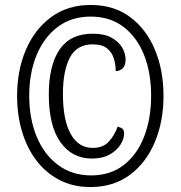

<svg xmlns="http://www.w3.org/2000/svg" viewBox="-20 -745 729 775"><path d="M345 10Q274 10 219 -19Q164 -48 126 -98.5Q88 -149 68.5 -215.5Q49 -282 49 -358Q49 -461 84.5 -544Q120 -627 186.5 -676Q253 -725 346 -725Q440 -725 505.5 -676Q571 -627 605.5 -544Q640 -461 640 -358Q640 -255 605 -171.5Q570 -88 504 -39Q438 10 345 10ZM348 -37Q425 -37 479 -78.5Q533 -120 561.5 -193Q590 -266 590 -358Q590 -451 561.5 -523Q533 -595 478.5 -636.5Q424 -678 346 -678Q268 -678 212.5 -636Q157 -594 127.5 -522Q98 -450 98 -359Q98 -266 128 -193.5Q158 -121 214.5 -79Q271 -37 348 -37ZM351 -105Q271 -105 224 -171Q177 -237 177 -364Q177 -481 220.5 -545Q264 -609 354 -609Q401 -609 430 -593Q459 -577 473 -553Q487 -529 487 -505Q487 -481 475.5 -469.5Q464 -458 447 -458Q447 -486 439 -510.5Q431 -535 411 -550.5Q391 -566 354 -566Q290 -566 262 -512.5Q234 -459 234 -366Q234 -260 265.5 -204Q297 -148 354 -148Q396 -148 419 -173Q442 -198 455 -234Q469 -230 475 -224.5Q481 -219 481 -205Q481 -185 466.5 -161.5Q452 -138 423 -121.5Q394 -105 351 -105Z"/></svg>

Font: Noto Serif Armenian ExtraCondensed
Style: Bold
Weight: 700
Width: 2
Designer: Monotype Design Team
Foundry: Monotype Imaging Inc.
Version: Version 2.008; ttfautohint (v1.8.4.7-5d5b)